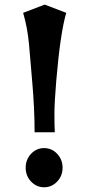

<svg xmlns="http://www.w3.org/2000/svg" viewBox="-20 -793 373 818"><path d="M127.4 -229.5Q127.4 -330.1 117.2 -445.8L103.5 -605.5Q97.2 -674.3 78.6 -738.3L170.4 -773.4L262.2 -738.3Q236.8 -651.4 219.7 -449.2Q211.9 -356.9 211.9 -307.4Q211.9 -257.8 213.4 -229.5ZM89.4 -78.6Q89.4 -112.8 112.3 -137.7Q135.3 -162.1 168 -162.1Q200.7 -162.1 223.6 -137.7Q246.6 -112.8 246.6 -78.6Q246.6 -43.5 223.6 -19.5Q200.2 4.9 168 4.9Q135.7 4.9 112.3 -19.5Q89.4 -43.5 89.4 -78.6Z"/></svg>

Font: Amarante
Style: Regular
Weight: 400
Designer: Karolina Lach
Foundry: Sorkin Type Co.
Version: Version 1.001